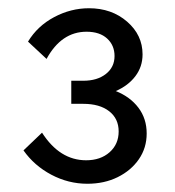

<svg xmlns="http://www.w3.org/2000/svg" viewBox="-20 -841 425 466"><path d="M37 -476 82 -519Q125 -452 189 -452Q224 -452 246 -471.5Q268 -491 268 -522Q268 -553 245 -571Q222 -589 182 -589H153V-645H182Q216 -645 237 -661.5Q258 -678 258 -705Q258 -731 240 -747.5Q222 -764 190 -764Q129 -764 93 -698L48 -740Q71 -778 111.5 -799.5Q152 -821 196 -821Q251 -821 288.5 -788.5Q326 -756 326 -709Q326 -679 308.5 -656Q291 -633 261 -620Q296 -606 316 -579.5Q336 -553 336 -517Q336 -482 317 -454.5Q298 -427 265.5 -411Q233 -395 192 -395Q146 -395 104.5 -417Q63 -439 37 -476Z"/></svg>

Font: Wix Madefor Text
Style: Regular
Weight: 400
Designer: Dalton Maag Ltd
Foundry: Dalton Maag Ltd
Version: Version 3.100